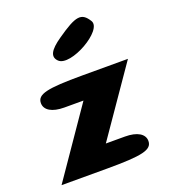

<svg xmlns="http://www.w3.org/2000/svg" viewBox="-142 -944 890 1000"><g transform="rotate(-20 302.5 -444.5)"><path d="M72 -488C72 -449 112 -425 179 -425H285L27 -50H279C475 -50 531 -63 531 -112C531 -151 491 -175 424 -175H318C404 -300 491 -425 577 -550H324C128 -550 72 -537 72 -488ZM285 -775C218 -729 202 -696 231 -667C285 -613 505 -738 466 -800C430 -858 397 -853 285 -775Z"/></g></svg>

Font: Hussar Skorodowane
Style: Bold
Weight: 700
Foundry: Cannot Into Space Fonts
Version: Version 0.892